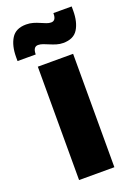

<svg xmlns="http://www.w3.org/2000/svg" viewBox="-151 -729 548 782"><g transform="rotate(-20 123.5 -337.5)"><path d="M51.3 0V-491.4H204.3V0ZM182 -546.6Q167.5 -546.6 153.7 -550.8Q139.8 -555 127.1 -560.5Q114.4 -566 103.1 -570.1Q91.8 -574.1 82.3 -574.1Q61.1 -574.1 60.4 -543.5V-541.1H-18.5V-557.9Q-18.5 -607.4 0.6 -638.3Q19.6 -669.3 64.8 -669.3Q80.9 -669.3 94.9 -665.2Q108.8 -661.1 121.2 -655.6Q133.6 -650.2 144.2 -646.1Q154.8 -642 164.3 -642Q185.5 -642 185.5 -672.3V-674.8H264.8V-656.2Q264.8 -607.3 246.1 -577Q227.5 -546.6 182 -546.6Z"/></g></svg>

Font: Anek Latin Medium
Style: Regular
Weight: 500
Designer: Yesha Goshar
Foundry: Ek Type
Version: Version 1.003